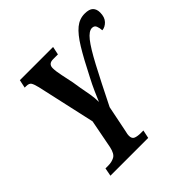

<svg xmlns="http://www.w3.org/2000/svg" viewBox="-185 -882 1042 1042"><g transform="rotate(-45 336.5 -360.5)"><path d="M86 0 95 -47H117Q143 -47 164 -58Q185 -69 194 -111L226 -277L151 -614Q144 -643 136.5 -655Q129 -667 106 -667H95L105 -714H360L350 -667H313Q277 -667 277 -634Q277 -611 285 -573.5Q293 -536 300 -502L308 -452Q314 -421 319.5 -389.5Q325 -358 325 -327Q334 -349 350 -385Q366 -421 385 -457Q433 -552 468.5 -610Q504 -668 536.5 -694.5Q569 -721 609 -721Q644 -721 658.5 -706.5Q673 -692 673 -666Q673 -630 654.5 -610.5Q636 -591 613 -589Q612 -608 606 -623Q600 -638 582 -638Q558 -638 529 -601.5Q500 -565 456.5 -483Q413 -401 346 -266L315 -113Q312 -103 311 -95Q310 -87 310 -82Q310 -59 326 -53Q342 -47 367 -47H386L376 0Z"/></g></svg>

Font: Noto Serif ExtraCondensed SemiBold
Style: Italic
Weight: 600
Width: 2
Italic angle: -12°
Designer: Monotype Design Team
Foundry: Monotype Imaging Inc.
Version: Version 2.013